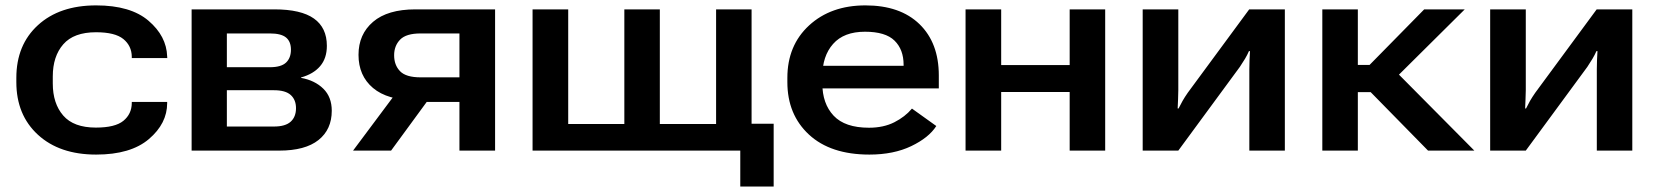

<svg xmlns="http://www.w3.org/2000/svg" viewBox="-20 -553 6082 705"><path d="M40 -251.5Q40 -130.9 119.4 -58.1Q198.7 14.6 333 14.6Q460 14.6 526.9 -42.5Q593.8 -99.6 593.8 -174.3V-178.7H463.9V-174.3Q463.4 -134.3 433.1 -109.4Q402.8 -84.5 332 -84.5Q250.5 -84.5 212.2 -128.7Q173.8 -172.9 173.8 -246.6V-272.5Q173.8 -346.2 212.4 -390.4Q251 -434.6 332.5 -434.6Q402.3 -434.6 432.9 -409.7Q463.4 -384.8 463.9 -344.7V-339.8H594.2L593.8 -346.2Q591.3 -420.4 525.4 -476.8Q459.5 -533.2 333 -533.2Q198.7 -533.2 119.4 -460.7Q40 -388.2 40 -267.1Z M683.6 0H1005.4Q1100.6 0 1149.4 -38.8Q1198.2 -77.6 1198.2 -146.5Q1198.2 -196.8 1167.2 -227.3Q1136.2 -257.8 1085.4 -267.1V-268.6Q1130.9 -281.2 1155.5 -310.1Q1180.2 -338.9 1180.2 -384.8Q1180.2 -451.2 1132.8 -484.9Q1085.4 -518.6 987.3 -518.6H683.6ZM813 -306.2V-430.2H971.2Q1012.2 -430.2 1030.3 -415.3Q1048.3 -400.4 1048.3 -370.6Q1048.3 -340.3 1030.3 -323.2Q1012.2 -306.2 971.2 -306.2ZM813 -88.4V-221.7H985.8Q1028.3 -221.7 1047.6 -204.1Q1066.9 -186.5 1066.9 -155.8Q1066.9 -124 1047.4 -106.2Q1027.8 -88.4 985.8 -88.4Z M1416 0 1567.9 -207.5 1437.5 -215.8 1276.4 0ZM1667 0H1797.9V-518.6H1505.4Q1403.3 -518.6 1349.9 -472.9Q1296.4 -427.2 1296.4 -351.6Q1296.4 -274.9 1349.6 -230Q1402.8 -185.1 1504.9 -185.1L1532.2 -178.7H1667ZM1524.4 -269Q1470.7 -269 1449 -291.5Q1427.2 -314 1427.2 -350.1Q1427.2 -384.8 1449.2 -407.5Q1471.2 -430.2 1524.4 -430.2H1667V-269Z M1935.5 0H2698.2V131.8H2820.8V-98.6H2739.7V-518.6H2609.4V-97.7H2402.8V-518.6H2272.5V-97.7H2066.4V-518.6H1935.5Z M2871.1 -251.5Q2871.1 -132.3 2950.4 -58.8Q3029.8 14.6 3172.4 14.6Q3261.2 14.6 3325.9 -16.4Q3390.6 -47.4 3418 -90.3L3328.6 -154.3Q3303.2 -124 3263.7 -104Q3224.1 -84 3170.9 -84Q3082.5 -84 3041 -128.2Q2999.5 -172.4 2999.5 -246.6V-272.5Q2999.5 -347.2 3039.1 -391.8Q3078.6 -436.5 3156.2 -436.5Q3231.4 -436.5 3264.6 -403.8Q3297.9 -371.1 3297.9 -315.4V-311.5H2955.6V-228.5H3427.2V-275.9Q3427.2 -395.5 3356.2 -464.4Q3285.2 -533.2 3157.7 -533.2Q3030.8 -533.2 2950.9 -459.7Q2871.1 -386.2 2871.1 -267.1Z M3525.4 -518.6V0H3656.2V-215.3H3907.7V0H4038.1V-518.6H3907.7V-314H3656.2V-518.6Z M4175.8 0H4306.6L4532.7 -307.6Q4543.5 -323.7 4551.8 -337.6Q4560.1 -351.6 4565.9 -365.2H4569.8Q4568.8 -350.6 4568.1 -331.8Q4567.4 -313 4567.4 -298.3V0H4697.8V-518.6H4566.9L4341.3 -212.4Q4330.1 -196.3 4322.3 -182.6Q4314.5 -168.9 4307.6 -154.8H4304.2Q4304.7 -169.4 4305.7 -188.2Q4306.6 -207 4306.6 -222.2V-518.6H4175.8Z M5223.6 0H5393.6L5088.4 -307.6L4988.8 -239.3ZM4900.9 -314.5V-214.8H5052.2L5358.4 -518.6H5209.5L5008.8 -314.5ZM4965.8 -518.6H4835.4V0H4965.8Z M5451.7 0H5582.5L5808.6 -307.6Q5819.3 -323.7 5827.6 -337.6Q5835.9 -351.6 5841.8 -365.2H5845.7Q5844.7 -350.6 5844 -331.8Q5843.3 -313 5843.3 -298.3V0H5973.6V-518.6H5842.8L5617.2 -212.4Q5606 -196.3 5598.1 -182.6Q5590.3 -168.9 5583.5 -154.8H5580.1Q5580.6 -169.4 5581.5 -188.2Q5582.5 -207 5582.5 -222.2V-518.6H5451.7Z"/></svg>

Font: Roboto Flex
Style: wght 600 wdth 140 opsz 13.0 GRAD 0.00 slnt 0.00 XTRA 468 XOPQ 96 YOPQ 79 YTLC 514 YTUC 712 YTAS 750 YTDE -203.00 YTFI 738
Weight: 600
Width: 8
Designer: Berlow after Robertson
Foundry: Google
Version: Version 3.100